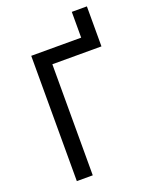

<svg xmlns="http://www.w3.org/2000/svg" viewBox="-158 -945 807 1028"><g transform="rotate(-20 245.5 -430.5)"><path d="M381.8 -713.9V-860.8H467.8V-632.8H188V0H97.2V-713.9Z"/></g></svg>

Font: WenQuanYi Micro Hei
Style: Regular
Weight: 400
Foundry: Ascender Corporation
Version: Version 0.2.0-beta